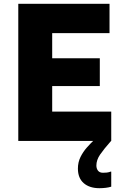

<svg xmlns="http://www.w3.org/2000/svg" viewBox="-20 -740 653 1008"><path d="M76 0V-720H555V-566H254V-434H504V-288H254V-154H564V0ZM389 145Q389 112 402.5 84.5Q416 57 436.5 34Q457 11 477 -8L563 0Q525 43 505.5 71.5Q486 100 486 129Q486 145 494.5 156Q503 167 521 167Q531 167 540.5 166Q550 165 561 161H564V240Q552 244 535.5 246Q519 248 502 248Q450 248 419.5 221.5Q389 195 389 145Z"/></svg>

Font: Kufam
Style: Bold
Weight: 700
Designer: Wael Morcos, Artur Schmal
Foundry: Original Type
Version: Version 1.300; ttfautohint (v1.8.3)